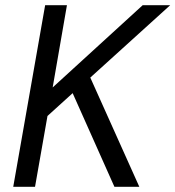

<svg xmlns="http://www.w3.org/2000/svg" viewBox="-20 -720 676 740"><path d="M31 0 154 -700H238L183 -383L530 -700H636L328 -421L517 0H421L260 -361L163 -273L115 0Z"/></svg>

Font: DM Sans Italic
Style: Regular
Weight: 400
Italic angle: -10°
Designer: Colophon Foundry, Jonny Pinhorn
Foundry: Colophon Foundry
Version: Version 4.004; ttfautohint (v1.8.4.7-5d5b)